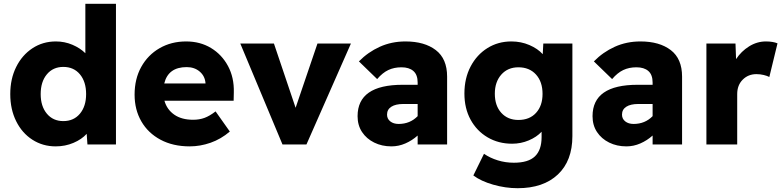

<svg xmlns="http://www.w3.org/2000/svg" viewBox="-20 -760 4121 1010"><path d="M273 10Q205 10 150.5 -25Q96 -60 65 -122.5Q34 -185 34 -265Q34 -345 65 -407.5Q96 -470 150.5 -506Q205 -542 274 -542Q320 -542 361 -524.5Q402 -507 429 -480V-740H590V0H440L436 -56Q410 -27 366.5 -8.5Q323 10 273 10ZM313 -123Q368 -123 400.5 -162Q433 -201 433 -265Q433 -330 400.5 -369Q368 -408 313 -408Q259 -408 226.5 -369Q194 -330 194 -265Q194 -201 226.5 -162Q259 -123 313 -123Z M978 10Q890 10 824.5 -25Q759 -60 723.5 -121.5Q688 -183 688 -262Q688 -345 723 -408Q758 -471 819.5 -506.5Q881 -542 959 -542Q1033 -542 1090 -507.5Q1147 -473 1179.5 -412.5Q1212 -352 1210 -274L1209 -230H845Q858 -184 896.5 -157Q935 -130 996 -130Q1029 -130 1056 -140Q1083 -150 1114 -174L1189 -68Q1142 -28 1087.5 -9Q1033 10 978 10ZM962 -407Q865 -407 844 -321H1061V-323Q1058 -360 1030.5 -383.5Q1003 -407 962 -407Z M1466 0 1244 -531H1421L1535 -193L1650 -531H1826L1592 0Z M2039 10Q1989 10 1948.5 -10Q1908 -30 1884.5 -65.5Q1861 -101 1861 -149Q1861 -314 2098 -314H2177V-326Q2177 -367 2154.5 -386.5Q2132 -406 2092 -406Q2053 -406 2022.5 -391.5Q1992 -377 1964 -344L1868 -437Q1916 -486 1978 -514Q2040 -542 2113 -542Q2213 -542 2272.5 -496.5Q2332 -451 2332 -357V0H2177V-47Q2148 -21 2112.5 -5.5Q2077 10 2039 10ZM2077 -108Q2137 -108 2177 -149V-213H2102Q2061 -213 2038.5 -198.5Q2016 -184 2016 -157Q2016 -135 2033 -121.5Q2050 -108 2077 -108Z M2703 230Q2639 230 2574.5 211.5Q2510 193 2470 163L2526 49Q2558 71 2598.5 83.5Q2639 96 2683 96Q2759 96 2794 62.5Q2829 29 2829 -39V-67Q2803 -39 2761.5 -21.5Q2720 -4 2674 -4Q2602 -4 2545 -37.5Q2488 -71 2455.5 -130.5Q2423 -190 2423 -268Q2423 -348 2455.5 -410Q2488 -472 2544 -507Q2600 -542 2670 -542Q2721 -542 2765 -523Q2809 -504 2835 -475L2838 -531H2991V-44Q2991 86 2914.5 158Q2838 230 2703 230ZM2707 -129Q2766 -129 2800 -166.5Q2834 -204 2834 -266Q2834 -330 2799.5 -368Q2765 -406 2707 -406Q2651 -406 2617 -367.5Q2583 -329 2583 -267Q2583 -204 2617 -166.5Q2651 -129 2707 -129Z M3275 10Q3225 10 3184.5 -10Q3144 -30 3120.5 -65.5Q3097 -101 3097 -149Q3097 -314 3334 -314H3413V-326Q3413 -367 3390.5 -386.5Q3368 -406 3328 -406Q3289 -406 3258.5 -391.5Q3228 -377 3200 -344L3104 -437Q3152 -486 3214 -514Q3276 -542 3349 -542Q3449 -542 3508.5 -496.5Q3568 -451 3568 -357V0H3413V-47Q3384 -21 3348.5 -5.5Q3313 10 3275 10ZM3313 -108Q3373 -108 3413 -149V-213H3338Q3297 -213 3274.5 -198.5Q3252 -184 3252 -157Q3252 -135 3269 -121.5Q3286 -108 3313 -108Z M3696 0V-531H3849L3852 -449Q3879 -490 3920.5 -516Q3962 -542 4009 -542Q4027 -542 4042.5 -539.5Q4058 -537 4070 -532L4027 -355Q4016 -361 3997.5 -365.5Q3979 -370 3959 -370Q3916 -370 3887 -341Q3858 -312 3858 -265V0Z"/></svg>

Font: Readex Pro
Style: Bold
Weight: 700
Designer: Bonnie Shaver-Troup, Thomas Jockin
Foundry: Lexend
Version: Version 1.203; ttfautohint (v1.8.3)